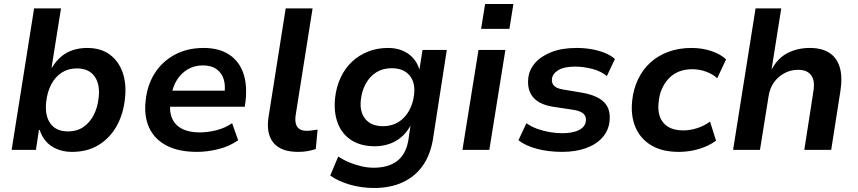

<svg xmlns="http://www.w3.org/2000/svg" viewBox="-20 -747 4278 957"><path d="M340 10Q280 10 237.5 -18Q195 -46 178 -99H174L159 0H38L150 -705H284L237 -410H239Q259 -443 285 -465Q311 -487 344 -497.5Q377 -508 414 -508Q482 -508 526.5 -475.5Q571 -443 591 -386.5Q611 -330 603 -257Q595 -178 561 -118Q527 -58 471 -24Q415 10 340 10ZM319 -92Q363 -92 395 -113.5Q427 -135 447 -173.5Q467 -212 472 -262Q479 -329 450.5 -367.5Q422 -406 363 -406Q320 -406 287.5 -385Q255 -364 235 -325.5Q215 -287 210 -237Q203 -170 231.5 -131Q260 -92 319 -92Z M962 10Q870 10 810 -21.5Q750 -53 723.5 -110.5Q697 -168 706 -246Q714 -323 751 -381.5Q788 -440 850.5 -474Q913 -508 995 -508Q1072 -508 1122 -475Q1172 -442 1192.5 -383Q1213 -324 1204 -244L1200 -215H806L818 -295H1116L1098 -275Q1105 -320 1095 -352Q1085 -384 1059 -402.5Q1033 -421 991 -421Q949 -421 916 -401.5Q883 -382 862.5 -349.5Q842 -317 835 -275L831 -251Q822 -198 836 -161.5Q850 -125 885.5 -106Q921 -87 975 -87Q1016 -87 1059 -98Q1102 -109 1137 -133L1167 -48Q1125 -18 1069.5 -4Q1014 10 962 10Z M1465 10Q1380 10 1342.5 -36Q1305 -82 1319 -167L1404 -705H1538L1454 -175Q1450 -149 1454.5 -131Q1459 -113 1472.5 -104Q1486 -95 1508 -95Q1522 -95 1535.5 -97Q1549 -99 1563 -101L1554 -4Q1532 3 1511.5 6.5Q1491 10 1465 10Z M1845 190Q1782 190 1724.5 173.5Q1667 157 1626 128L1666 33Q1691 50 1720 62Q1749 74 1780.5 81.5Q1812 89 1842 89Q1916 89 1959.5 55.5Q2003 22 2015 -46L2026 -120L2025 -119Q2007 -86 1979.5 -63Q1952 -40 1918.5 -29Q1885 -18 1848 -18Q1779 -18 1732 -48Q1685 -78 1664 -132Q1643 -186 1650 -257Q1656 -313 1677.5 -359.5Q1699 -406 1734 -439Q1769 -472 1814.5 -490Q1860 -508 1914 -508Q1973 -508 2014 -479.5Q2055 -451 2070 -402L2071 -403L2086 -498H2207L2138 -53Q2125 25 2087 79Q2049 133 1987.5 161.5Q1926 190 1845 190ZM1889 -118Q1932 -118 1965 -138Q1998 -158 2018.5 -194.5Q2039 -231 2044 -276Q2051 -336 2021 -371.5Q1991 -407 1932 -407Q1889 -407 1856.5 -387Q1824 -367 1804 -331.5Q1784 -296 1779 -252Q1771 -191 1800.5 -154.5Q1830 -118 1889 -118Z M2378 -603 2398 -727H2539L2519 -603ZM2285 0 2365 -498H2499L2419 0Z M2782 10Q2714 10 2657 -5Q2600 -20 2564 -48L2604 -133Q2627 -116 2657.5 -105Q2688 -94 2720.5 -88.5Q2753 -83 2782 -83Q2836 -83 2867 -99.5Q2898 -116 2900 -144Q2903 -166 2889 -179.5Q2875 -193 2842 -199L2736 -215Q2668 -226 2637.5 -262Q2607 -298 2613 -356Q2617 -398 2646 -432Q2675 -466 2727.5 -487Q2780 -508 2854 -508Q2891 -508 2927 -502Q2963 -496 2994 -483.5Q3025 -471 3045 -453L3005 -368Q2976 -392 2932.5 -403.5Q2889 -415 2846 -415Q2792 -415 2763 -397.5Q2734 -380 2731 -353Q2729 -332 2742 -319Q2755 -306 2786 -301L2887 -284Q2960 -270 2992.5 -236Q3025 -202 3018 -141Q3013 -96 2982.5 -61.5Q2952 -27 2900.5 -8.5Q2849 10 2782 10Z M3363 10Q3281 10 3226.5 -22.5Q3172 -55 3147.5 -112.5Q3123 -170 3131 -245Q3137 -303 3160.5 -352Q3184 -401 3222 -435.5Q3260 -470 3312 -489Q3364 -508 3427 -508Q3480 -508 3526 -492.5Q3572 -477 3599 -451L3555 -357Q3532 -378 3499 -390Q3466 -402 3431 -402Q3393 -402 3363.5 -390Q3334 -378 3313 -355.5Q3292 -333 3279 -303.5Q3266 -274 3263 -238Q3255 -172 3287 -134.5Q3319 -97 3387 -97Q3420 -97 3455.5 -108.5Q3491 -120 3519 -141L3549 -46Q3528 -30 3498 -17Q3468 -4 3433.5 3Q3399 10 3363 10Z M3634 0 3746 -705H3874L3826 -402H3827Q3856 -457 3905.5 -482.5Q3955 -508 4016 -508Q4075 -508 4112.5 -484.5Q4150 -461 4165 -413.5Q4180 -366 4169 -294L4123 0H3989L4034 -290Q4040 -325 4034 -348.5Q4028 -372 4009.5 -385.5Q3991 -399 3958 -399Q3920 -399 3888.5 -381.5Q3857 -364 3837 -335.5Q3817 -307 3811 -268L3768 0Z"/></svg>

Font: Nunito Sans 8pt
Style: Bold Italic
Weight: 700
Italic angle: -9°
Version: Version 3.101;gftools[0.9.27]